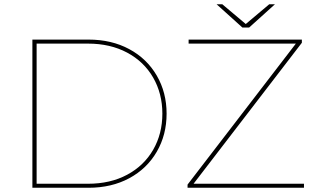

<svg xmlns="http://www.w3.org/2000/svg" viewBox="-20 -887 1495 907"><path d="M133 -700H398Q507 -700 590.5 -655Q674 -610 720.5 -530Q767 -450 767 -350Q767 -250 720.5 -170Q674 -90 590.5 -45Q507 0 398 0H133ZM747 -350Q747 -445 703.5 -520.5Q660 -596 580.5 -638.5Q501 -681 396 -681H153V-19H396Q501 -19 580.5 -61.5Q660 -104 703.5 -179.5Q747 -255 747 -350ZM866 -15 1383 -688 1384 -681H871V-700H1406V-685L889 -12L888 -19H1416V0H866ZM1003 -867H1030L1144 -771H1138L1252 -867H1279L1157 -757H1125Z"/></svg>

Font: iiserrat Thin
Style: Regular
Weight: 100
Designer: Akira Ohta
Foundry: Akira Ohta
Version: Version 1.200;Glyphs 3.3.1 (3343)